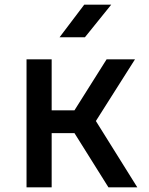

<svg xmlns="http://www.w3.org/2000/svg" viewBox="-20 -805 640 825"><path d="M94 0V-550H202V-331H300L438 -550H560L392 -285L570 0H446L300 -233H202V0ZM236 -645 342 -785H458L345 -645Z"/></svg>

Font: JetBrains Mono NL SemiBold
Style: Regular
Weight: 600
Designer: Philipp Nurullin, Konstantin Bulenkov
Foundry: JetBrains
Version: Version 2.304; ttfautohint (v1.8.4.7-5d5b)